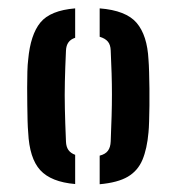

<svg xmlns="http://www.w3.org/2000/svg" viewBox="-20 -828 432 470"><path d="M49 -504Q48 -514.5 47.5 -532.2Q47 -550 46.8 -571Q46.5 -592 46.5 -613.2Q46.5 -634.5 47 -652.5Q47.5 -670.5 49 -682Q54.5 -743 78.8 -772.8Q103 -802.5 164 -807.5V-735.5Q153 -732 147.5 -724.2Q142 -716.5 141.5 -704Q139.5 -661 138.8 -628.2Q138 -595.5 138.8 -561.8Q139.5 -528 141.5 -481.5Q142 -468.5 147.5 -460.8Q153 -453 164 -449V-377.5Q105 -382.5 78.5 -411.5Q52 -440.5 49 -504ZM224 -377V-447Q238 -450.5 244.2 -459Q250.5 -467.5 251 -482Q252.5 -516.5 253.2 -544.2Q254 -572 254 -597Q254 -622 253.2 -648Q252.5 -674 251 -704.5Q250.5 -718.5 244 -726.2Q237.5 -734 224 -738V-807.5Q288.5 -802.5 314.5 -772Q340.5 -741.5 343.5 -682Q344.5 -670 345 -651.5Q345.5 -633 345.8 -611.5Q346 -590 345.8 -569Q345.5 -548 345 -530.8Q344.5 -513.5 343.5 -504Q340 -464 328.8 -437Q317.5 -410 293 -395.5Q268.5 -381 224 -377Z"/></svg>

Font: Big Shoulders Stencil Text Thin
Style: Bold
Weight: 700
Version: Version 2.001